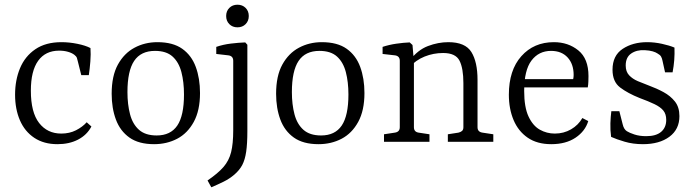

<svg xmlns="http://www.w3.org/2000/svg" viewBox="-20 -602 2947 815"><path d="M44 -200Q44 -262 65 -312.5Q86 -363 130 -393Q174 -423 241 -423Q274 -423 308.5 -416Q343 -409 364 -398Q366 -373 363.5 -341Q361 -309 357 -283H325L311 -339Q309 -349 306.5 -356Q304 -363 296 -369Q286 -377 269 -382Q252 -387 231 -387Q173 -387 142 -344Q111 -301 111 -217Q111 -125 146 -80Q181 -35 240 -35Q275 -35 302.5 -49Q330 -63 348 -83L368 -65Q349 -29 311.5 -9.5Q274 10 224 10Q166 10 125.5 -17Q85 -44 64.5 -91.5Q44 -139 44 -200Z M761 -201Q761 -254 750 -296Q739 -338 712.5 -362Q686 -386 638 -386Q578 -386 549.5 -343.5Q521 -301 521 -211Q521 -159 532 -117Q543 -75 570 -51Q597 -27 645 -27Q704 -27 732.5 -69Q761 -111 761 -201ZM454 -204Q454 -280 480.5 -328Q507 -376 551 -399.5Q595 -423 648 -423Q714 -423 753.5 -395Q793 -367 811 -318Q829 -269 829 -207Q829 -133 802.5 -84.5Q776 -36 732 -13Q688 10 634 10Q569 10 529.5 -18Q490 -46 472 -94.5Q454 -143 454 -204Z M1030 -412V-46Q1030 8 1025 42Q1020 76 1008.5 98Q997 120 975 139Q954 157 928.5 169.5Q903 182 877 193L861 164Q905 134 928.5 107Q952 80 961 44Q970 8 970 -49V-344Q970 -364 950 -367L898 -373V-403Q927 -413 960 -417Q993 -421 1021 -422ZM1036 -534Q1036 -513 1022.5 -499.5Q1009 -486 988 -486Q967 -486 953.5 -499.5Q940 -513 940 -534Q940 -555 953.5 -568.5Q967 -582 988 -582Q1009 -582 1022.5 -568.5Q1036 -555 1036 -534Z M1459 -201Q1459 -254 1448 -296Q1437 -338 1410.5 -362Q1384 -386 1336 -386Q1276 -386 1247.5 -343.5Q1219 -301 1219 -211Q1219 -159 1230 -117Q1241 -75 1268 -51Q1295 -27 1343 -27Q1402 -27 1430.5 -69Q1459 -111 1459 -201ZM1152 -204Q1152 -280 1178.5 -328Q1205 -376 1249 -399.5Q1293 -423 1346 -423Q1412 -423 1451.5 -395Q1491 -367 1509 -318Q1527 -269 1527 -207Q1527 -133 1500.5 -84.5Q1474 -36 1430 -13Q1386 10 1332 10Q1267 10 1227.5 -18Q1188 -46 1170 -94.5Q1152 -143 1152 -204Z M1881 0V-32L1926 -39Q1935 -41 1941 -46Q1947 -51 1947 -62V-249Q1947 -312 1930.5 -344.5Q1914 -377 1861 -377Q1820 -377 1782.5 -362Q1745 -347 1716 -315L1719 -345Q1753 -390 1796.5 -406.5Q1840 -423 1883 -423Q1955 -423 1981 -381Q2007 -339 2007 -263V-62Q2007 -42 2028 -39L2074 -32V0ZM1610 0V-32L1656 -39Q1677 -42 1677 -62V-344Q1677 -364 1657 -367L1604 -373V-403Q1631 -412 1662 -416.5Q1693 -421 1719 -422L1731 -411L1737 -340V-62Q1737 -42 1757 -39L1803 -32V0Z M2140 -200Q2140 -304 2193 -363.5Q2246 -423 2331 -423Q2392 -423 2435 -388Q2478 -353 2478 -279Q2478 -270 2477.5 -256Q2477 -242 2475 -231H2186V-266H2413Q2414 -271 2414.5 -275Q2415 -279 2415 -284Q2415 -330 2389.5 -358Q2364 -386 2319 -386Q2267 -386 2236 -345Q2205 -304 2205 -216Q2205 -147 2223.5 -107.5Q2242 -68 2271.5 -51.5Q2301 -35 2335 -35Q2373 -35 2404 -53Q2435 -71 2452 -101L2477 -88Q2464 -45 2423 -17.5Q2382 10 2320 10Q2260 10 2220 -17.5Q2180 -45 2160 -92.5Q2140 -140 2140 -200Z M2574 -21Q2570 -51 2571 -79Q2572 -107 2575 -130H2609L2623 -75Q2628 -53 2641 -45Q2652 -38 2673.5 -31Q2695 -24 2723 -24Q2765 -24 2786.5 -42.5Q2808 -61 2808 -93Q2808 -118 2795.5 -133Q2783 -148 2758 -160Q2733 -172 2695 -186Q2645 -206 2612.5 -230.5Q2580 -255 2580 -306Q2580 -366 2623 -394.5Q2666 -423 2727 -423Q2758 -423 2790 -416Q2822 -409 2843 -400Q2844 -373 2842 -347Q2840 -321 2835 -295H2803L2792 -345Q2790 -355 2786 -362Q2782 -369 2771 -375Q2764 -380 2750.5 -384Q2737 -388 2717 -389Q2683 -391 2659.5 -375Q2636 -359 2636 -324Q2636 -298 2650.5 -282.5Q2665 -267 2687.5 -257.5Q2710 -248 2734 -239Q2767 -227 2796.5 -211Q2826 -195 2845 -171Q2864 -147 2864 -109Q2864 -53 2821.5 -21.5Q2779 10 2709 10Q2667 10 2631.5 -0.5Q2596 -11 2574 -21Z"/></svg>

Font: Yrsa Light
Style: Regular
Weight: 300
Designer: Anna Giedrys (Yrsa+Rasa design), David Brezina (Yrsa art-direction, Rasa art-direction, design)
Foundry: Rosetta Type Foundry
Version: Version 2.004